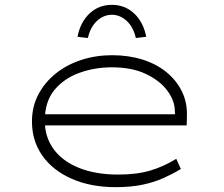

<svg xmlns="http://www.w3.org/2000/svg" viewBox="-20 -763 925 793"><path d="M457 10Q355 10 276.5 -24.5Q198 -59 155 -120Q112 -181 112 -261Q112 -323 138.5 -373Q165 -423 210.5 -459.5Q256 -496 316 -515.5Q376 -535 443 -535Q511 -535 568.5 -517Q626 -499 667.5 -465Q709 -431 731.5 -385Q754 -339 752 -282L751 -245H156V-291H724L703 -283L702 -307Q701 -349 670 -390Q639 -431 581.5 -458Q524 -485 442 -485Q371 -485 307.5 -462Q244 -439 204.5 -391Q165 -343 165 -264Q165 -197 201.5 -147Q238 -97 306.5 -69.5Q375 -42 469 -42Q545 -42 600.5 -58.5Q656 -75 708 -107L727 -65Q694 -45 655 -27.5Q616 -10 568 0Q520 10 457 10ZM343 -606 300 -611Q312 -672 350 -707.5Q388 -743 442 -743Q496 -743 534 -707.5Q572 -672 584 -611L541 -606Q531 -651 503.5 -676.5Q476 -702 442 -702Q408 -702 380.5 -676.5Q353 -651 343 -606Z"/></svg>

Font: Lexend Zetta ExtraLight
Style: Regular
Weight: 250
Version: Version 1.007